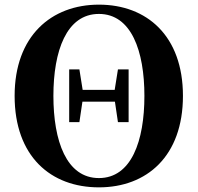

<svg xmlns="http://www.w3.org/2000/svg" viewBox="-20 -787 851 827"><path d="M406 20C612 20 768 -114 768 -374C768 -633 612 -767 406 -767C201 -767 43 -632 43 -374C43 -113 199 20 406 20ZM406 -20C266 -20 210 -180 210 -374C210 -567 266 -727 406 -727C546 -727 602 -567 602 -374C602 -180 546 -20 406 -20ZM488 -261H534V-488H488L474 -400H336L322 -488H278V-261H322L335 -349H475Z"/></svg>

Font: GenKiMin2 TW H
Style: Regular
Weight: 900
Version: Version 2.100;PS 2.1;hotconv 16.6.51;makeotf.lib2.5.65220 DE